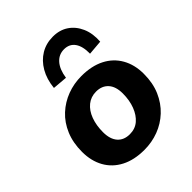

<svg xmlns="http://www.w3.org/2000/svg" viewBox="-213 -879 1015 1015"><g transform="rotate(-45 294.5 -372.0)"><path d="M274 11Q198 11 144 -17Q90 -45 61.5 -96Q33 -147 33 -215Q33 -283 55.5 -336.5Q78 -390 117.5 -426.5Q157 -463 207.5 -482Q258 -501 314 -501Q390 -501 444 -473.5Q498 -446 527 -395Q556 -344 556 -276Q556 -207 533 -154Q510 -101 470.5 -64Q431 -27 380.5 -8Q330 11 274 11ZM278 -102Q318 -102 345.5 -125.5Q373 -149 388.5 -189.5Q404 -230 404 -281Q404 -333 379 -360.5Q354 -388 311 -388Q272 -388 243.5 -365Q215 -342 200 -301.5Q185 -261 185 -210Q185 -158 209.5 -130Q234 -102 278 -102ZM250 -552 167 -559Q173 -619 198.5 -663Q224 -707 264 -731Q304 -755 355 -755Q405 -755 441.5 -730.5Q478 -706 497.5 -662Q517 -618 513 -559L430 -552Q431 -607 410 -636.5Q389 -666 349 -666Q310 -666 284 -636.5Q258 -607 250 -552Z"/></g></svg>

Font: Nunito Sans 12pt ExtraBold
Style: Italic
Weight: 800
Italic angle: -9°
Designer: Vernon Adams
Foundry: Vernon Adams
Version: Version 3.101;gftools[0.9.27]